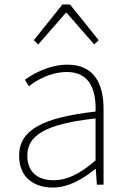

<svg xmlns="http://www.w3.org/2000/svg" viewBox="-20 -831 576 864"><path d="M218 13C288 13 354 -26 408 -70H411L416 0H446V-341C446 -448 408 -540 284 -540C198 -540 125 -496 92 -472L110 -443C144 -470 207 -507 282 -507C391 -507 413 -414 410 -329C173 -302 66 -247 66 -130C66 -30 136 13 218 13ZM221 -20C157 -20 103 -50 103 -131C103 -220 181 -273 410 -298V-109C341 -50 284 -20 221 -20ZM132 -650 152 -631 276 -773H280L404 -631L424 -650L295 -811H261Z"/></svg>

Font: Noto Sans T Chinese Thin
Style: Regular
Weight: 100
Designer: Ryoko NISHIZUKA (kana & ideographs); Paul D. Hunt (Latin, Greek & Cyrillic); Wenlong ZHANG (bopomofo); Sandoll Communica
Foundry: Adobe Systems Incorporated
Version: Version 1.000;PS 1;hotconv 1.0.78;makeotf.lib2.5.61930